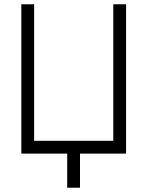

<svg xmlns="http://www.w3.org/2000/svg" viewBox="-20 -720 690 900"><path d="M80 0H295V160H355V0H571V-700H511V-60H140V-700H80Z"/></svg>

Font: Unageo
Style: Light
Weight: 300
Designer: Richard Sepsi
Foundry: Richard Sepsi
Version: Version 2.000